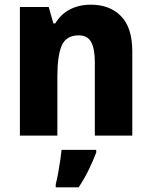

<svg xmlns="http://www.w3.org/2000/svg" viewBox="-20 -579 648 820"><path d="M368 -559Q449 -559 497 -510Q545 -461 545 -359V0H385V-313Q385 -370 369.5 -399Q354 -428 316 -428Q263 -428 244 -385Q225 -342 225 -253V0H65V-549H188L208 -479H216Q240 -519 279 -539Q318 -559 368 -559ZM391 72Q377 109 359 146Q341 183 316 221H218V208Q223 189 228 162Q233 135 237 108Q241 81 243 61H391Z"/></svg>

Font: Noto Sans Devanagari UI SemiCondensed ExtraBold
Style: Regular
Weight: 800
Width: 4
Designer: Jelle Bosma - Monotype Design Team
Foundry: Monotype Imaging Inc.
Version: Version 2.004; ttfautohint (v1.8.4.7-5d5b)